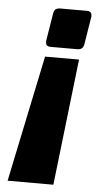

<svg xmlns="http://www.w3.org/2000/svg" viewBox="-54 -578 409 811"><g transform="rotate(5 151.0 -173.0)"><path d="M266 -337 204 199H10L122 -337ZM281 -545Q302 -545 302 -526Q302 -525 302 -524Q302 -523 302 -522L283 -405Q280 -380 255 -380H142Q121 -380 121 -398Q121 -399 121 -401Q121 -403 121 -405L140 -522Q142 -535 149.5 -540Q157 -545 168 -545Z"/></g></svg>

Font: Exo Thin Black
Style: Italic
Weight: 900
Italic angle: -9°
Version: Version 2.000